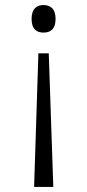

<svg xmlns="http://www.w3.org/2000/svg" viewBox="-20 -561 345 760"><path d="M152 -541C127 -541 105 -528 105 -486C105 -444 127 -432 152 -432C178 -432 200 -444 200 -486C200 -528 178 -541 152 -541ZM173 -350H132L115 179H191Z"/></svg>

Font: Noto Serif Georgian Light
Style: Regular
Weight: 300
Designer: Monotype Design Team, Akaki Razmadze
Foundry: Google LLC
Version: Version 2.003